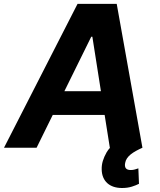

<svg xmlns="http://www.w3.org/2000/svg" viewBox="-42 -747 810 971"><path d="M350.1 -727.3H548.3L678.3 0H678.6Q660.9 7.8 645.8 16.2Q630.7 24.5 619.1 33.7Q607.6 43 600.3 53.8Q593 64.6 590.9 77.4Q584.2 112.9 619 112.9Q631 112.9 640.6 109.9Q650.2 106.9 657.7 104.4L660.9 182.5Q646.7 190 624.8 196.9Q603 203.8 575.3 203.8Q551.8 203.8 533 197.6Q514.2 191.4 500.9 179.5Q487.6 167.6 480.1 150Q472.7 132.5 472.3 110.1Q471.6 88.4 478 67.1Q484.4 45.8 497.2 23.4Q501.1 17 505.3 11.2Q509.6 5.3 514.6 0H513.5L487.2 -165.8H224.8L143.1 0H-21.7ZM468.4 -285.9 425.1 -561.1H419.4L283.7 -285.9Z"/></svg>

Font: Inter P
Style: Bold Italic
Weight: 700
Italic angle: 9.39999°
Designer: Rasmus Andersson
Foundry: rsms
Version: Version 3.018;git-588b23468